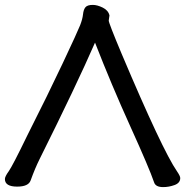

<svg xmlns="http://www.w3.org/2000/svg" viewBox="-33 -743 756 784"><path d="M633 21Q602 21 596 1Q577 -55 499.5 -226Q422 -397 355 -569Q280 -397 129 -94Q110 -56 92 -6Q83 19 37 19Q-13 19 -13 -12Q-13 -22 2.5 -43.5Q18 -65 79 -191Q163 -357 223.5 -485.5Q284 -614 294 -639.5Q304 -665 306 -684.5Q308 -704 316 -713.5Q324 -723 346 -723Q364 -723 386.5 -712Q409 -701 414 -680L411 -659Q411 -649 463 -525Q630 -130 690 -43Q703 -24 703 -16Q703 4 680 12.5Q657 21 633 21Z"/></svg>

Font: LXGW ZhenKai
Style: Regular
Weight: 400
Designer: LXGW / Fontworks Inc.
Foundry: LXGW / Fontworks Inc.
Version: Version 0.800;June 8, 2025